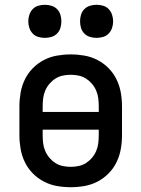

<svg xmlns="http://www.w3.org/2000/svg" viewBox="-20 -769 590 801"><path d="M275 12Q246 12 217.5 7Q189 2 163 -11.5Q137 -25 116.5 -46Q96 -67 83.5 -93Q71 -119 66 -147.5Q61 -176 61 -205V-325Q61 -354 66 -382.5Q71 -411 83.5 -437Q96 -463 116.5 -484Q137 -505 163 -518.5Q189 -532 217.5 -537Q246 -542 275 -542Q304 -542 332.5 -537Q361 -532 387 -518.5Q413 -505 433.5 -484Q454 -463 466.5 -437Q479 -411 484 -382.5Q489 -354 489 -325V-205Q489 -176 484 -147.5Q479 -119 466.5 -93Q454 -67 433.5 -46Q413 -25 387 -11.5Q361 2 332.5 7Q304 12 275 12ZM392 -302V-325Q392 -342 390 -358.5Q388 -375 381.5 -390.5Q375 -406 364 -419Q353 -432 339 -441Q325 -450 308.5 -453.5Q292 -457 275 -457Q258 -457 241.5 -453.5Q225 -450 211 -441Q197 -432 186 -419Q175 -406 168.5 -390.5Q162 -375 160 -358.5Q158 -342 158 -325V-302ZM275 -73Q292 -73 308.5 -76.5Q325 -80 339 -89Q353 -98 364 -111Q375 -124 381.5 -139.5Q388 -155 390 -171.5Q392 -188 392 -205V-228H158V-205Q158 -188 160 -171.5Q162 -155 168.5 -139.5Q175 -124 186 -111Q197 -98 211 -89Q225 -80 241.5 -76.5Q258 -73 275 -73ZM383 -611Q369 -611 355.5 -615Q342 -619 332 -629Q322 -639 318 -652.5Q314 -666 314 -680Q314 -694 318 -707.5Q322 -721 332 -731Q342 -741 355.5 -745Q369 -749 383 -749Q397 -749 410.5 -745Q424 -741 433.5 -731Q443 -721 447.5 -707.5Q452 -694 452 -680Q452 -666 447.5 -652.5Q443 -639 433.5 -629Q424 -619 410.5 -615Q397 -611 383 -611ZM167 -611Q153 -611 139.5 -615Q126 -619 116.5 -629Q107 -639 102.5 -652.5Q98 -666 98 -680Q98 -694 102.5 -707.5Q107 -721 116.5 -731Q126 -741 139.5 -745Q153 -749 167 -749Q181 -749 194.5 -745Q208 -741 218 -731Q228 -721 232 -707.5Q236 -694 236 -680Q236 -666 232 -652.5Q228 -639 218 -629Q208 -619 194.5 -615Q181 -611 167 -611Z"/></svg>

Font: Lode Dark Term
Style: Bold
Weight: 700
Monospace: yes
Designer: Belleve Invis
Foundry: Belleve Invis
Version: Version 29.2.0